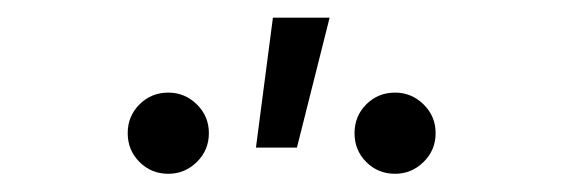

<svg xmlns="http://www.w3.org/2000/svg" viewBox="-20 -822 630 215"><path d="M266.6 -656.7 285.6 -802.2H349.1L312.5 -656.7ZM168.5 -627.4Q149.4 -627.4 136.2 -640.6Q123 -653.8 123 -672.9Q123 -691.9 136.2 -705.1Q149.4 -718.3 168.5 -718.3Q187 -718.3 200.4 -705.1Q213.9 -691.9 213.9 -672.9Q213.9 -653.8 200.4 -640.6Q187 -627.4 168.5 -627.4ZM422.4 -627.4Q403.3 -627.4 390.1 -640.6Q377 -653.8 377 -672.9Q377 -691.9 390.1 -705.1Q403.3 -718.3 422.4 -718.3Q440.9 -718.3 454.3 -705.1Q467.8 -691.9 467.8 -672.9Q467.8 -653.8 454.3 -640.6Q440.9 -627.4 422.4 -627.4Z"/></svg>

Font: Inter Display Light
Style: Regular
Weight: 300
Designer: Rasmus Andersson
Foundry: rsms
Version: Version 4.000;git-a52131595